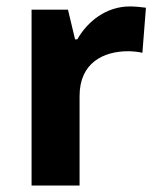

<svg xmlns="http://www.w3.org/2000/svg" viewBox="-20 -576 494 596"><path d="M383 -556C310 -556 252 -510 220 -454H213L191 -546H78V0H227V-278C227 -381 301 -417 378 -417C391 -417 412 -415 422 -412L433 -552C421 -554 398 -556 383 -556Z"/></svg>

Font: Noto Sans Malayalam
Style: Bold
Weight: 700
Designer: Jelle Bosma - Monotype Design Team
Foundry: Monotype Imaging Inc.
Version: Version 2.104